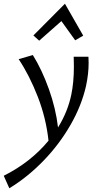

<svg xmlns="http://www.w3.org/2000/svg" viewBox="-73 -720 533 1029"><path d="M402 -383Q402 -324 388 -259Q364 -153 304 -49Q244 55 159 142.5Q74 230 -23 289L-53 222Q91 150 187 34Q174 -87 129.5 -201.5Q85 -316 27 -403L103 -425Q152 -346 189 -242.5Q226 -139 238 -37Q290 -121 309 -212Q323 -279 323 -364Q323 -398 322 -416H401Q402 -405 402 -383ZM373 -529 330 -504 256 -607 137 -502 106 -530 275 -700Z"/></svg>

Font: Ysabeau Medium
Style: Italic
Weight: 500
Italic angle: -12°
Designer: Christian Thalmann (Catharsis Fonts)
Version: Version 0.003